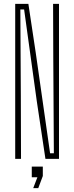

<svg xmlns="http://www.w3.org/2000/svg" viewBox="-20 -820 383 991"><path d="M58.5 0V-800H126.5L164.5 -547.5L238.5 -29H258L255 -519.5L254 -800H284.5V0H214.5L170 -297L104.5 -771H85L87.5 -326.5L88.5 0ZM151.5 151 173 95H144V40H201V88.5L177.5 151Z"/></svg>

Font: Big Shoulders Display ExtraLight
Style: Regular
Weight: 250
Designer: Patric King
Foundry: XO Type Co
Version: Version 2.002